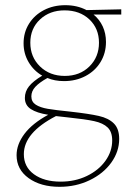

<svg xmlns="http://www.w3.org/2000/svg" viewBox="-20 -432 512 741"><path d="M448 -376H341Q364 -357 376.5 -330Q389 -303 389 -270Q389 -227 368 -192.5Q347 -158 310 -138.5Q273 -119 227 -119Q191 -119 163 -131Q131 -113 116 -96.5Q101 -80 101 -60Q101 -39 118 -28Q135 -17 164.5 -12Q194 -7 253 -1Q324 7 361.5 15.5Q399 24 419.5 44.5Q440 65 440 104Q440 153 409.5 195.5Q379 238 326 263.5Q273 289 210 289Q137 289 90.5 255.5Q44 222 44 167Q44 125 74.5 84.5Q105 44 166 11Q122 4 99 -11Q76 -26 76 -54Q76 -79 92 -99Q108 -119 143 -140Q110 -159 90.5 -192Q71 -225 71 -265Q71 -307 92 -340.5Q113 -374 149.5 -393Q186 -412 232 -412Q278 -412 314 -393L448 -396ZM229 -392Q172 -392 134.5 -357Q97 -322 97 -267Q97 -212 134.5 -175.5Q172 -139 230 -139Q288 -139 325 -175.5Q362 -212 362 -267Q362 -322 325 -357Q288 -392 229 -392ZM241 21 196 16Q72 80 72 163Q72 212 111 240.5Q150 269 214 269Q270 269 315.5 247Q361 225 387 188.5Q413 152 413 110Q413 77 395.5 60Q378 43 343.5 35.5Q309 28 241 21Z"/></svg>

Font: Ysabeau Extralight
Style: Regular
Weight: 200
Designer: Christian Thalmann (Catharsis Fonts)
Version: Version 0.003